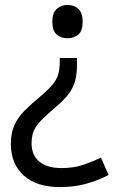

<svg xmlns="http://www.w3.org/2000/svg" viewBox="-20 -566 474 778"><path d="M292 -304Q292 -267 284.5 -239Q277 -211 259 -186.5Q241 -162 208 -134Q170 -102 148 -79.5Q126 -57 117 -36Q108 -15 108 15Q108 63 139.5 89Q171 115 229 115Q279 115 317 102Q355 89 389 73L420 143Q380 164 331.5 178Q283 192 223 192Q128 192 76 145Q24 98 24 17Q24 -28 38.5 -59.5Q53 -91 79.5 -117.5Q106 -144 142 -174Q176 -203 193 -223.5Q210 -244 216 -265Q222 -286 222 -314V-331H292ZM315 -478Q315 -441 297.5 -426Q280 -411 253 -411Q228 -411 210 -426Q192 -441 192 -478Q192 -514 210 -530Q228 -546 253 -546Q280 -546 297.5 -530Q315 -514 315 -478Z"/></svg>

Font: Noto Sans Hebrew Droid
Style: Regular
Weight: 400
Designer: Monotype Design Team
Foundry: Monotype Imaging Inc.
Version: Version 1.100